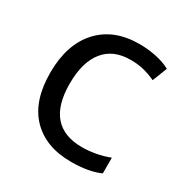

<svg xmlns="http://www.w3.org/2000/svg" viewBox="-133 -659 760 783"><g transform="rotate(30 246.5 -268.0)"><path d="M303 10Q183 10 115.5 -60Q48 -130 48 -263Q48 -396 116.5 -471Q185 -546 306 -546Q345 -546 384 -538Q423 -530 452 -514L425 -445Q394 -459 367 -465.5Q340 -472 306 -472Q225 -472 182 -418.5Q139 -365 139 -264Q139 -64 312 -64Q342 -64 375 -70Q408 -76 439 -88V-14Q385 10 303 10Z"/></g></svg>

Font: Noto Sans Historical
Style: Regular
Weight: 400
Designer: Monotype Design Team
Foundry: Monotype Imaging Inc.
Version: Version 2.013; ttfautohint (v1.8.4.7-5d5b)